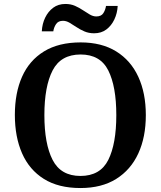

<svg xmlns="http://www.w3.org/2000/svg" viewBox="-20 -939 812 969"><path d="M386 10Q275 10 201.5 -36Q128 -82 91.5 -165Q55 -248 55 -359Q55 -470 91.5 -552Q128 -634 202 -679.5Q276 -725 387 -725Q493 -725 566.5 -679.5Q640 -634 678 -551.5Q716 -469 716 -358Q716 -247 678 -164.5Q640 -82 566.5 -36Q493 10 386 10ZM386 -51Q486 -51 526.5 -132Q567 -213 567 -358Q567 -503 526.5 -583.5Q486 -664 387 -664Q287 -664 245.5 -583.5Q204 -503 204 -358Q204 -213 245.5 -132Q287 -51 386 -51ZM455 -771Q428 -771 406 -780.5Q384 -790 365.5 -802.5Q347 -815 330.5 -824.5Q314 -834 298 -834Q274 -834 263 -817.5Q252 -801 249 -781H191Q193 -819 208 -850Q223 -881 248.5 -900Q274 -919 310 -919Q337 -919 358.5 -909.5Q380 -900 398.5 -887.5Q417 -875 433.5 -865.5Q450 -856 466 -856Q491 -856 501.5 -872.5Q512 -889 515 -909H574Q572 -872 557 -840.5Q542 -809 516.5 -790Q491 -771 455 -771Z"/></svg>

Font: Noto Serif Khojki SemiBold
Style: Regular
Weight: 600
Version: Version 2.003